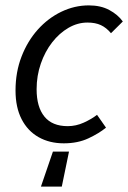

<svg xmlns="http://www.w3.org/2000/svg" viewBox="-20 -518 475 710"><path d="M131.4 172 175.7 42.6H235.2L208.5 172ZM215.9 12Q163 12 122.6 -10.9Q82.2 -33.8 59.8 -77.5Q37.4 -121.2 37.4 -183.4Q37.4 -251.4 59.6 -308.7Q81.7 -366 119.7 -408.5Q157.7 -450.9 206.7 -474.5Q255.7 -498.1 308.3 -498.1Q352.5 -498.1 384 -481.1Q415.6 -464.2 434.2 -438.6L390.4 -395.2Q373.6 -415.5 353.2 -425Q332.7 -434.6 303.4 -434.6Q266.9 -434.6 233.1 -415Q199.4 -395.4 172.9 -361.4Q146.4 -327.4 130.9 -282.6Q115.4 -237.9 115.4 -187.9Q115.4 -122.4 144.2 -87Q172.9 -51.5 230.4 -51.5Q261 -51.5 289.9 -64.6Q318.9 -77.8 338.8 -93.4L372 -46Q346.5 -25 307.1 -6.5Q267.7 12 215.9 12Z"/></svg>

Font: Source Sans Variable
Style: Italic
Weight: 200
Italic angle: -11°
Designer: Paul D. Hunt
Foundry: Adobe Systems Incorporated
Version: Version 3.006;hotconv 1.0.111;makeotfexe 2.5.65597